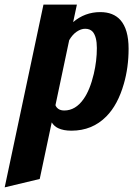

<svg xmlns="http://www.w3.org/2000/svg" viewBox="-111 -557 599 827"><path d="M76.2 -537.1H220.2L204.1 -461.9Q254.9 -504.9 320.8 -504.9Q377 -504.9 407.7 -470.7Q442.9 -430.7 442.9 -347.2Q442.9 -266.6 422.4 -195.8Q396.5 -105.5 347.2 -55.7Q286.6 5.9 196.8 5.9Q162.1 5.9 139.6 -4.9Q122.6 -12.7 111.8 -29.8L60.1 213.9L-90.8 250ZM249 -130.4Q276.4 -168.9 293 -238.8Q306.2 -294.9 306.2 -350.1Q306.2 -399.4 288.1 -420.4Q276.4 -433.1 255.9 -433.1Q237.8 -433.1 219.2 -420.4Q200.7 -407.7 187 -383.8L127.9 -104Q131.3 -94.2 140.9 -87.6Q150.4 -81.1 166 -81.1Q214.4 -81.1 249 -130.4Z"/></svg>

Font: Pattaya
Style: Regular
Weight: 400
Designer: Pablo Impallari / Thai characters Designed by Thanarat Vachiruckul and Suppakit Chalermlarp
Foundry: Pablo Impallari
Version: Version 2.000